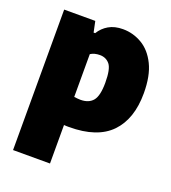

<svg xmlns="http://www.w3.org/2000/svg" viewBox="-141 -664 882 989"><g transform="rotate(20 300.0 -169.5)"><path d="M44 220V-550H214.5L227 -490.5H235.5Q254.5 -522 286.5 -540.5Q318.5 -559 364 -559Q420 -559 468.8 -530.2Q517.5 -501.5 547.2 -441Q577 -380.5 577 -285Q577 -144 502.8 -67Q428.5 10 274 10Q266.5 10 259.8 9.8Q253 9.5 246.5 9V220ZM281.5 -142Q326.5 -142 349.2 -169Q372 -196 372 -268.5Q372 -343.5 351.8 -368.2Q331.5 -393 297.5 -393Q267.5 -393 246.5 -379.5V-145Q254.5 -144 264.2 -143Q274 -142 281.5 -142Z"/></g></svg>

Font: Encode Sans Semi Condensed Black
Style: Regular
Weight: 900
Width: 4
Designer: Multiple Designers
Foundry: Impallari Type
Version: Version 3.000; ttfautohint (v1.8.3) -l 8 -r 50 -G 200 -x 14 